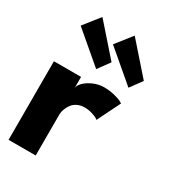

<svg xmlns="http://www.w3.org/2000/svg" viewBox="-206 -977 975 1086"><g transform="rotate(30 281.0 -433.5)"><path d="M55.2 -763.2 137.2 -867.2 310.1 -670.9 253.9 -594.2ZM266.1 -763.2 348.1 -867.2 521 -670.9 464.8 -594.2ZM24.9 0V-513.2H202.1V-439Q202.1 -457 222.4 -477.8Q242.7 -498.5 276.4 -513.2Q310.1 -527.8 344.2 -527.8Q381.3 -527.8 413.6 -519.8Q445.8 -511.7 459.5 -503.9L473.1 -496.1L398.9 -346.2Q395 -349.1 388.2 -353.8Q381.3 -358.4 357.4 -366.2Q333.5 -374 307.1 -374Q281.2 -374 261.2 -364.3Q241.2 -354.5 230.5 -341.3Q219.7 -328.1 212.9 -312.3Q206.1 -296.4 204.1 -286.1Q202.1 -275.9 202.1 -270V0Z"/></g></svg>

Font: Hussar Preview
Style: Bold
Weight: 700
Foundry: Cannot Into Space Fonts, PlusOne Fonts
Version: Version 2.29RC2 "Millennial"